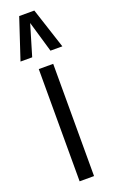

<svg xmlns="http://www.w3.org/2000/svg" viewBox="-184 -826 509 862"><g transform="rotate(-20 71.0 -395.0)"><path d="M36.3 0V-536.2H105.2V0ZM-29.2 -596 35.1 -790H107.4L170.7 -596H113.9L70.7 -743.9L26.6 -596Z"/></g></svg>

Font: Georama ExtraCondensed Thin
Style: Regular
Weight: 100
Width: 2
Designer: Jean-Baptiste Levee
Foundry: Production Type
Version: Version 1.001